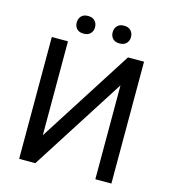

<svg xmlns="http://www.w3.org/2000/svg" viewBox="-126 -980 965 1082"><g transform="rotate(15 356.5 -439.0)"><path d="M530.8 -710.9H624.5V0H530.8V-547.9L180.7 0H86.4V-710.9H180.7V-163.1ZM200.7 -826.7Q200.7 -848.6 214.1 -863.5Q227.5 -878.4 253.9 -878.4Q280.3 -878.4 293.9 -863.5Q307.6 -848.6 307.6 -826.7Q307.6 -804.7 293.9 -790Q280.3 -775.4 253.9 -775.4Q227.5 -775.4 214.1 -790Q200.7 -804.7 200.7 -826.7ZM410.6 -825.7Q410.6 -847.7 424.1 -862.8Q437.5 -877.9 463.9 -877.9Q490.2 -877.9 503.9 -862.8Q517.6 -847.7 517.6 -825.7Q517.6 -803.7 503.9 -789.1Q490.2 -774.4 463.9 -774.4Q437.5 -774.4 424.1 -789.1Q410.6 -803.7 410.6 -825.7Z"/></g></svg>

Font: Mardoto
Style: Regular
Weight: 400
Designer: Christian Robertson, Vahan Hovhannisyan
Foundry: Google
Version: Version 1.000